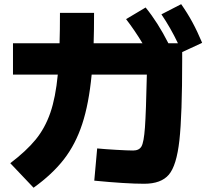

<svg xmlns="http://www.w3.org/2000/svg" viewBox="-20 -836 978 902"><path d="M422.9 12.7 436.5 -138.7Q471.2 -135.3 526.1 -132.1Q581.1 -128.9 605.5 -128.9Q633.3 -128.9 644.5 -147.9Q655.8 -167 660.9 -236.8Q666 -306.6 669.9 -485.4H410.6Q397.5 -348.1 366.2 -253.2Q335 -158.2 280.3 -87.6Q225.6 -17.1 137.7 45.9L28.3 -69.3Q103.5 -126.5 147.5 -180.2Q191.4 -233.9 216.3 -305.7Q241.2 -377.4 251.5 -485.4H41V-632.8H259.8Q261.7 -690.9 261.7 -775.4H421.9Q421.9 -691.9 419.9 -632.8H649.4Q613.3 -692.9 572.3 -746.1L664.1 -800.8Q721.2 -731 771 -632.8H815.9Q781.2 -705.6 738.3 -768.6L831.1 -816.4Q860.4 -774.9 883.8 -731.7Q907.2 -688.5 929.7 -634.8L835.9 -591.3V-554.7Q835.9 -295.4 822.8 -176.8Q809.6 -58.1 773.2 -15.4Q736.8 27.3 657.2 27.3Q572.8 27.3 422.9 12.7Z"/></svg>

Font: Pretendard JP Black
Style: Regular
Weight: 900
Designer: Base glyphs from Inter by Rasmus Andersson; Hangeul glyphs from Noto Sans CJK(Source Han Sans) by Jang Soo-young and Kan
Foundry: Kil Hyung-jin
Version: Version 1.309